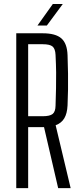

<svg xmlns="http://www.w3.org/2000/svg" viewBox="-20 -972 420 992"><path d="M64 0V-800H201Q267 -800 297 -773.8Q327 -747.5 329 -687Q331 -635 331.5 -591.8Q332 -548.5 331.5 -509Q331 -469.5 329 -427.5Q327 -385.5 312.2 -360.8Q297.5 -336 267.5 -325L345 0H280.5L207.5 -315H125.5V0ZM125.5 -371.5H200.5Q237.5 -371.5 252 -383.2Q266.5 -395 267 -426Q268.5 -476.5 269.5 -517Q270.5 -557.5 270 -597.8Q269.5 -638 267 -688.5Q265.5 -720 251.5 -731.8Q237.5 -743.5 201 -743.5H125.5ZM173.5 -840 253 -951.5H304.5L222 -840Z"/></svg>

Font: Big Shoulders Text Thin Light
Style: Regular
Weight: 300
Version: Version 2.002